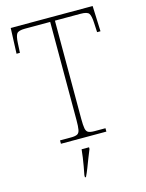

<svg xmlns="http://www.w3.org/2000/svg" viewBox="-136 -795 835 1098"><g transform="rotate(-15 281.5 -246.5)"><path d="M144 0V-20H209Q234 -20 246 -26Q258 -32 261.5 -51Q265 -70 265 -108V-689H116Q77 -689 67 -675Q57 -661 55 -620L52 -563H32L38 -714H523L529 -563H509L506 -620Q504 -661 494 -675Q484 -689 445 -689H293V-108Q293 -70 296.5 -51Q300 -32 312 -26Q324 -20 349 -20H413V0ZM227 208Q232 183 236.5 157.5Q241 132 244.5 107.5Q248 83 250 61H294V71Q285 92 274.5 119.5Q264 147 253.5 174Q243 201 233 221H227Z"/></g></svg>

Font: Noto Rashi Hebrew Thin
Style: Regular
Weight: 250
Version: Version 1.006